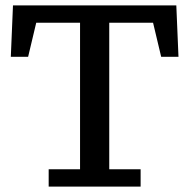

<svg xmlns="http://www.w3.org/2000/svg" viewBox="-20 -690 700 710"><path d="M160 0V-64H276V-606H114L84 -480H20L28 -670H632L640 -480H576L546 -606H384V-64H500V0Z"/></svg>

Font: Source Serif 4 Caption
Style: Regular
Weight: 400
Designer: Frank Grießhammer
Foundry: Adobe Systems Incorporated
Version: Version 4.004;hotconv 1.0.117;makeotfexe 2.5.65602